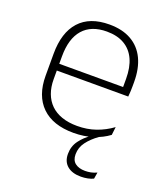

<svg xmlns="http://www.w3.org/2000/svg" viewBox="-127 -586 738 855"><g transform="rotate(20 241.5 -158.0)"><path d="M355.5 182Q314 182 290.8 162.2Q267.5 142.5 267.5 106.5V106Q267.5 70 287.8 42.5Q308 15 338.5 -5V-8L372 -16.5V-12Q339 11.5 319.5 37.8Q300 64 300 96V96.5Q300 124.5 317.5 138Q335 151.5 364.5 151.5Q378.5 151.5 392 148.8Q405.5 146 419.5 139.5L414.5 170Q404 175.5 387.8 178.8Q371.5 182 355.5 182ZM258 10Q160 10 107.5 -41.2Q55 -92.5 55 -187V-290.5Q55 -391.5 103.5 -445Q152 -498.5 245 -498.5Q307 -498.5 349.2 -474.2Q391.5 -450 413.2 -404.8Q435 -359.5 435 -295.5V-278Q435 -265.5 434.5 -252.8Q434 -240 432.5 -225.5H396Q396.5 -245.5 396.5 -263.2Q396.5 -281 396.5 -296Q396.5 -350.5 379.2 -388Q362 -425.5 328.2 -445.2Q294.5 -465 245 -465Q171 -465 132.5 -421Q94 -377 94 -293V-245V-239V-184.5Q94 -147 105 -117.5Q116 -88 137.2 -67.2Q158.5 -46.5 190 -35.5Q221.5 -24.5 263 -24.5Q310 -24.5 350.5 -38.5Q391 -52.5 426.5 -78.5L422 -40Q391.5 -17 349.8 -3.5Q308 10 258 10ZM75 -225.5V-257.5H422.5V-225.5Z"/></g></svg>

Font: Anek Latin ExtraLight
Style: Regular
Weight: 250
Designer: Yesha Goshar
Foundry: Ek Type
Version: Version 1.003